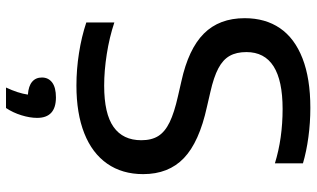

<svg xmlns="http://www.w3.org/2000/svg" viewBox="-222 -568 1028 623"><g transform="rotate(90 291.5 -256.0)"><path d="M52.5 -22.5V-113.5Q100.5 -97.5 154.8 -89Q209 -80.5 257.5 -80.5Q348.5 -80.5 391.5 -111Q434.5 -141.5 434.5 -201Q434.5 -234.5 420.8 -256.2Q407 -278 376 -293Q345 -308 291.5 -320L243.5 -331Q138.5 -354 88.5 -404Q38.5 -454 38.5 -536.5Q38.5 -603.5 71 -651Q103.5 -698.5 168.8 -724Q234 -749.5 329.5 -749.5Q378 -749.5 424.2 -743.2Q470.5 -737 509.5 -725.5V-634.5Q428.5 -659.5 333 -659.5Q148.5 -659.5 148.5 -542Q148.5 -509.5 160.8 -487.8Q173 -466 201.2 -451Q229.5 -436 278.5 -425L326 -414Q440.5 -389 492.5 -339.2Q544.5 -289.5 544.5 -207Q544.5 -139 510.5 -90.2Q476.5 -41.5 412 -16Q347.5 9.5 257 9.5Q204.5 9.5 151.8 1.2Q99 -7 52.5 -22.5ZM362 137Q362 160.5 353.5 188Q345 215.5 330 238H263.5Q282 198.5 286.5 167Q258.5 165 244.8 153.2Q231 141.5 231 121.5Q231 100.5 247.2 88.2Q263.5 76 295.5 76Q362 76 362 137Z"/></g></svg>

Font: Encode Sans Semi Expanded Medium
Style: Regular
Weight: 500
Width: 6
Designer: Multiple Designers
Foundry: Impallari Type
Version: Version 2.000